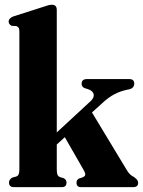

<svg xmlns="http://www.w3.org/2000/svg" viewBox="-20 -768 587 788"><path d="M37 0Q17 0 17 -19Q17 -31 30 -39L46.5 -43.5Q53.5 -46 56.5 -52.5Q59.5 -59 59.5 -73V-638.5Q59.5 -649.5 56.5 -654Q53.5 -658.5 47 -661L28 -662Q15.5 -668 15.5 -679.5Q15.5 -693 34.5 -700.5L158 -740Q172 -745 179.2 -746.8Q186.5 -748.5 193.5 -748.5Q213 -748.5 213 -727V-224.5L352.5 -353.5Q368 -368.5 364.2 -382.2Q360.5 -396 341 -402L325.5 -407Q315 -413 315 -424Q315 -443.5 337 -443.5H510.5Q531 -443.5 531 -424.5Q531 -416 525.2 -409.2Q519.5 -402.5 503 -400Q474 -394 449.5 -381.2Q425 -368.5 399 -344L357.5 -306.5L501 -69Q508 -57.5 514.5 -51.8Q521 -46 530.5 -41Q540 -34 543.5 -29Q547 -24 547 -17.5Q547 0 526.5 0H312Q294 0 294 -19Q294 -29 303.5 -35L318.5 -40Q329 -44 329.8 -51Q330.5 -58 322 -72.5L246 -205L213 -175V-73.5Q213 -58 215.8 -51.2Q218.5 -44.5 225.5 -41.5L242 -36.5Q253 -30 253 -19Q253 0 234.5 0Z"/></svg>

Font: Fraunces 144pt Soft
Style: Bold
Weight: 700
Version: Version 1.000;[0bf87f6ff]